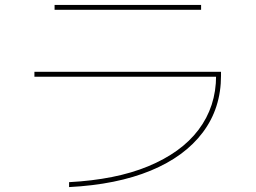

<svg xmlns="http://www.w3.org/2000/svg" viewBox="-20 -730 1040 781"><path d="M872 -438V-418H120V-438ZM798 -710V-690H202V-710ZM261 31V11Q355 6 435.5 -10Q516 -26 582.5 -53.5Q649 -81 700.5 -118Q752 -155 787.5 -202Q823 -249 841 -304Q859 -359 859 -422V-438H879V-422Q879 -290 805 -191.5Q731 -93 593 -36Q455 21 261 31Z"/></svg>

Font: Murecho Thin
Style: Regular
Weight: 100
Designer: Neil Summerour
Foundry: Positype
Version: Version 1.010